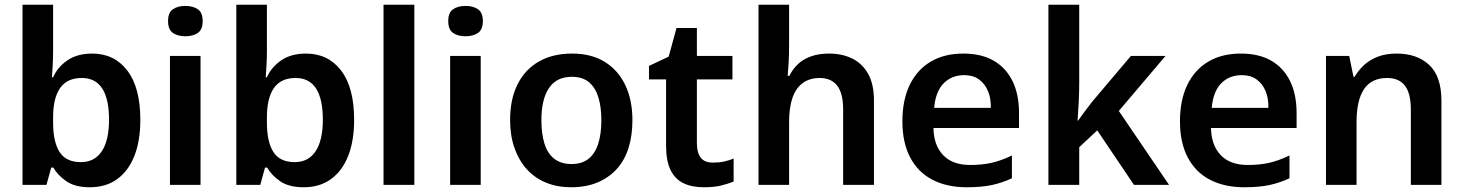

<svg xmlns="http://www.w3.org/2000/svg" viewBox="-20 -780 6173 810"><path d="M204 -564Q204 -537 202.5 -507Q201 -477 199 -454H204Q223 -497 264.5 -525.5Q306 -554 369 -554Q462 -554 517 -482.5Q572 -411 572 -274Q572 -186 547 -122.5Q522 -59 474.5 -24.5Q427 10 359 10Q297 10 260.5 -15Q224 -40 205 -73H196L176 0H75V-760H204ZM325 -451Q263 -451 233.5 -408.5Q204 -366 204 -285V-264Q204 -181 231.5 -138.5Q259 -96 321 -96Q379 -96 409.5 -142Q440 -188 440 -275Q440 -362 411.5 -406.5Q383 -451 325 -451Z M826 -544V0H697V-544ZM762 -755Q794 -755 814.5 -741Q835 -727 835 -691Q835 -655 814.5 -641Q794 -627 762 -627Q730 -627 709.5 -641Q689 -655 689 -691Q689 -727 709.5 -741Q730 -755 762 -755Z M1106 -564Q1106 -537 1104.5 -507Q1103 -477 1101 -454H1106Q1125 -497 1166.5 -525.5Q1208 -554 1271 -554Q1364 -554 1419 -482.5Q1474 -411 1474 -274Q1474 -186 1449 -122.5Q1424 -59 1376.5 -24.5Q1329 10 1261 10Q1199 10 1162.5 -15Q1126 -40 1107 -73H1098L1078 0H977V-760H1106ZM1227 -451Q1165 -451 1135.5 -408.5Q1106 -366 1106 -285V-264Q1106 -181 1133.5 -138.5Q1161 -96 1223 -96Q1281 -96 1311.5 -142Q1342 -188 1342 -275Q1342 -362 1313.5 -406.5Q1285 -451 1227 -451Z M1728 0H1598V-760H1728Z M2008 -544V0H1879V-544ZM1944 -755Q1976 -755 1996.5 -741Q2017 -727 2017 -691Q2017 -655 1996.5 -641Q1976 -627 1944 -627Q1912 -627 1891.5 -641Q1871 -655 1871 -691Q1871 -727 1891.5 -741Q1912 -755 1944 -755Z M2648 -273Q2648 -208 2631.5 -155.5Q2615 -103 2581.5 -66.5Q2548 -30 2500 -10Q2452 10 2389 10Q2331 10 2283.5 -9.5Q2236 -29 2202.5 -66Q2169 -103 2150.5 -155.5Q2132 -208 2132 -273Q2132 -362 2163.5 -424.5Q2195 -487 2253.5 -520.5Q2312 -554 2394 -554Q2474 -554 2530.5 -519.5Q2587 -485 2617.5 -422Q2648 -359 2648 -273ZM2264 -273Q2264 -216 2277 -174Q2290 -132 2318.5 -110Q2347 -88 2391 -88Q2436 -88 2463.5 -110.5Q2491 -133 2504 -174.5Q2517 -216 2517 -273Q2517 -328 2504.5 -369Q2492 -410 2465 -433Q2438 -456 2392 -456Q2328 -456 2296 -408.5Q2264 -361 2264 -273Z M2988 -94Q3014 -94 3034.5 -98.5Q3055 -103 3075 -111V-14Q3050 -4 3021 3Q2992 10 2949 10Q2898 10 2862.5 -7.5Q2827 -25 2808.5 -63.5Q2790 -102 2790 -166V-445H2718V-502L2801 -541L2834 -662H2920V-544H3070V-445H2920V-176Q2920 -136 2936 -115Q2952 -94 2988 -94Z M3309 -594Q3309 -547 3307 -514.5Q3305 -482 3303 -460H3310Q3325 -490 3348 -511Q3371 -532 3403.5 -543Q3436 -554 3477 -554Q3533 -554 3575.5 -533Q3618 -512 3642.5 -468.5Q3667 -425 3667 -355V0H3537V-318Q3537 -386 3512 -418.5Q3487 -451 3438 -451Q3396 -451 3367 -430Q3338 -409 3323.5 -368Q3309 -327 3309 -265V0H3180V-760H3309Z M4044 -554Q4120 -554 4172 -524Q4224 -494 4251.5 -438Q4279 -382 4279 -303V-240H3918Q3919 -168 3958.5 -126Q3998 -84 4073 -84Q4123 -84 4163 -93Q4203 -102 4249 -124V-28Q4209 -9 4165 0.5Q4121 10 4058 10Q3975 10 3914 -21.5Q3853 -53 3820 -115.5Q3787 -178 3787 -268Q3787 -358 3818 -422Q3849 -486 3906.5 -520Q3964 -554 4044 -554ZM4048 -463Q3995 -463 3961 -428.5Q3927 -394 3921 -325H4160Q4161 -365 4148 -396Q4135 -427 4110 -445Q4085 -463 4048 -463Z M4533 -433Q4533 -393 4531 -351.5Q4529 -310 4526 -271H4528Q4541 -289 4556.5 -310Q4572 -331 4586 -349L4751 -544H4897L4700 -312L4912 0H4764L4609 -230L4533 -159V0H4403V-760H4533Z M5215 -554Q5291 -554 5343 -524Q5395 -494 5422.5 -438Q5450 -382 5450 -303V-240H5089Q5090 -168 5129.5 -126Q5169 -84 5244 -84Q5294 -84 5334 -93Q5374 -102 5420 -124V-28Q5380 -9 5336 0.5Q5292 10 5229 10Q5146 10 5085 -21.5Q5024 -53 4991 -115.5Q4958 -178 4958 -268Q4958 -358 4989 -422Q5020 -486 5077.5 -520Q5135 -554 5215 -554ZM5219 -463Q5166 -463 5132 -428.5Q5098 -394 5092 -325H5331Q5332 -365 5319 -396Q5306 -427 5281 -445Q5256 -463 5219 -463Z M5872 -554Q5958 -554 6009.5 -506Q6061 -458 6061 -355V0H5932V-318Q5932 -386 5907 -418.5Q5882 -451 5832 -451Q5766 -451 5734.5 -404Q5703 -357 5703 -265V0H5574V-544H5672L5690 -456H5695Q5711 -484 5735 -506Q5759 -528 5793 -541Q5827 -554 5872 -554Z"/></svg>

Font: Noto Sans Hebrew Thin SemiBold
Style: Regular
Weight: 600
Version: Version 3.001